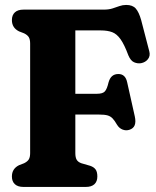

<svg xmlns="http://www.w3.org/2000/svg" viewBox="-20 -738 615 758"><path d="M388.6 -700Q410 -700 424.5 -704.8Q439 -709.5 451.6 -714Q464.3 -718.5 478.2 -718.5Q503.6 -718.5 516 -704.3Q528.5 -690 537.2 -659.2L569.3 -535.7Q574.2 -517.6 564.3 -504.8Q554.5 -491.9 536.7 -488.5Q522.6 -486.3 509.1 -492.3Q495.7 -498.2 486.8 -519.4Q470.8 -562.3 455.9 -583.2Q441.1 -604.1 422.8 -611Q404.5 -617.9 377.8 -617.9H277.4V-133.7Q277.4 -116.3 282.8 -107.2Q288.3 -98.1 301.3 -93.5L336.1 -83.4Q350.5 -78.5 357.4 -69Q364.3 -59.6 364.3 -41.3Q364.3 -21.5 352.7 -10.7Q341.2 0 318.6 0H72.6Q50.5 0 38.8 -10.7Q27 -21.5 27 -41.3Q27 -71.9 55.1 -85.8L75 -93.5Q88.6 -100.2 93.8 -109Q99 -117.9 99 -133.7V-566.3Q99 -582.1 93.8 -591Q88.6 -599.8 75 -606.5L55.1 -614.2Q27 -628.1 27 -658.7Q27 -678.6 38.8 -689.3Q50.5 -700 72.6 -700ZM199.6 -367.8H363.4Q385.3 -367.8 393.9 -377.1Q402.5 -386.5 408.5 -412.7Q413.3 -429.6 422.7 -437.6Q432.2 -445.6 446.6 -445.8Q475.1 -446.3 482.1 -412.9L512.2 -278.3Q516.9 -256.9 511.8 -243.8Q506.7 -230.6 490.6 -225.5Q477.2 -221.3 463.9 -226.5Q450.6 -231.6 442.1 -245.4Q433 -261.3 424.7 -270.2Q416.5 -279 404.6 -282.4Q392.7 -285.7 372.2 -285.7H199.6Z"/></svg>

Font: Fraunces 144pt S100 Black
Style: Regular
Weight: 900
Version: Version 1.000